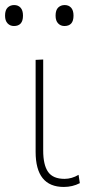

<svg xmlns="http://www.w3.org/2000/svg" viewBox="-46 -731 356 760"><path d="M206.5 9Q95 9 95 -130V-494L125 -495.5V-135Q125 -78.5 144.2 -50.8Q163.5 -23 209.5 -23Q238 -23 265 -39L270 -6Q241 9 206.5 9ZM209 -628Q194 -628 184 -638.5Q174 -649 174 -669Q174 -691 184.2 -701Q194.5 -711 210 -711Q226 -711 235.5 -700.5Q245 -690 245 -669Q245 -628 209 -628ZM9 -628Q-6 -628 -16 -638.5Q-26 -649 -26 -669Q-26 -691 -15.8 -701Q-5.5 -711 10 -711Q26 -711 35.5 -700.5Q45 -690 45 -669Q45 -628 9 -628Z"/></svg>

Font: Heraclito Thin
Style: Regular
Weight: 100
Designer: Kostas Bartsokas (font) & Cristiano Sobral (main changes)
Foundry: Kostas Bartsokas (font) & Cristiano Sobral (main changes)
Version: Version 1.00;July 8, 2020;FontCreator 13.0.0.2655 64-bit